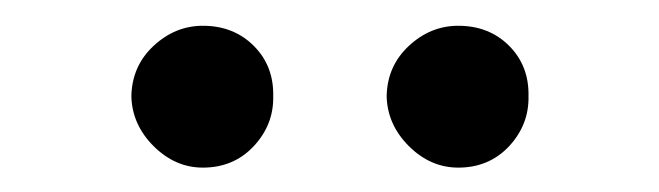

<svg xmlns="http://www.w3.org/2000/svg" viewBox="-20 -747 522 152"><path d="M140.6 -614.3Q118.7 -614.3 101.6 -631.3Q84.5 -648.4 84 -670.9Q84.5 -694.8 101.6 -710.7Q118.7 -726.6 140.6 -726.6Q165 -726.6 180.9 -710.7Q196.8 -694.8 196.3 -670.9Q196.8 -648.4 180.9 -631.3Q165 -614.3 140.6 -614.3ZM342.8 -614.3Q320.8 -614.3 303.7 -631.3Q286.6 -648.4 286.1 -670.9Q286.6 -694.8 303.7 -710.7Q320.8 -726.6 342.8 -726.6Q367.2 -726.6 383.1 -710.7Q398.9 -694.8 398.4 -670.9Q398.9 -648.4 383.1 -631.3Q367.2 -614.3 342.8 -614.3Z"/></svg>

Font: Inter Display V
Style: Regular
Weight: 400
Designer: Rasmus Andersson
Foundry: rsms
Version: Version 3.015;git-src